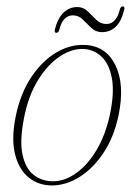

<svg xmlns="http://www.w3.org/2000/svg" viewBox="-20 -572 420 600"><path d="M244 -431.5Q310 -429.5 340.2 -369.2Q370.5 -309 350.5 -211.5Q336 -143 303.2 -94Q270.5 -45 228.2 -18.8Q186 7.5 142 7.5Q100.5 7.5 69.8 -17.2Q39 -42 27 -90.2Q15 -138.5 29 -208Q43.5 -279 77 -329.8Q110.5 -380.5 154.5 -407Q198.5 -433.5 244 -431.5ZM146 -5.5Q182 -5.5 217.8 -30.8Q253.5 -56 281.5 -102.8Q309.5 -149.5 323.5 -214Q338 -283.5 329.5 -328.2Q321 -373 297 -395.2Q273 -417.5 241 -419Q204.5 -420.5 166.8 -395.5Q129 -370.5 99 -322Q69 -273.5 55.5 -205.5Q41 -133.5 50.2 -89.5Q59.5 -45.5 85.2 -25.5Q111 -5.5 146 -5.5ZM298.5 -471.5Q279.5 -471.5 265.8 -484.5Q252 -497.5 238.8 -510.8Q225.5 -524 208 -524Q176.5 -524 165.5 -479.5Q163 -469.5 156 -469.5Q149 -469.5 151.5 -480Q160.5 -515.5 178.8 -532.8Q197 -550 221 -550Q240.5 -550 254 -536.8Q267.5 -523.5 280.8 -510.2Q294 -497 312.5 -497Q343 -497 354.5 -542Q356.5 -552 364 -552Q371 -552 368 -541Q359 -504.5 341.2 -488Q323.5 -471.5 298.5 -471.5Z"/></svg>

Font: Fraunces 144pt S050 Thin
Style: Italic
Weight: 100
Italic angle: -16°
Version: Version 1.000; ttfautohint (v1.8.3)